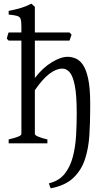

<svg xmlns="http://www.w3.org/2000/svg" viewBox="-20 -777 553 1041"><path d="M357 -557H27L17 -567Q19 -575 21 -584Q23 -593 27 -601H357L368 -589ZM169 -288V-51Q169 -44 187.5 -36Q206 -28 237 -21V0H27V-21Q60 -29 78 -36Q96 -43 96 -51V-634Q96 -661 92 -673.5Q88 -686 73.5 -690.5Q59 -695 27 -698V-718Q68 -726 95.5 -734.5Q123 -743 150 -757L169 -740V-354Q211 -409 260 -439Q309 -469 347 -469Q367 -469 389 -460.5Q411 -452 429 -426.5Q447 -401 458 -350.5Q469 -300 469 -216Q459 -206 438 -190Q417 -174 396 -163Q396 -261 385.5 -313.5Q375 -366 357.5 -385.5Q340 -405 318 -405Q285 -405 248 -377Q211 -349 169 -288ZM469 -189Q469 -114 464.5 -43Q460 28 440.5 87Q421 146 377.5 187.5Q334 229 255 244Q251 235 249.5 231Q248 227 245 217Q300 204 330.5 165.5Q361 127 375 73Q389 19 392.5 -42Q396 -103 396 -159V-163L469 -216Z"/></svg>

Font: ChillKai
Style: Regular
Weight: 400
Designer: ChillType
Foundry: 寒蝉字型
Version: Version 2.000